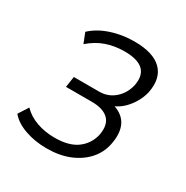

<svg xmlns="http://www.w3.org/2000/svg" viewBox="-124 -600 686 710"><g transform="rotate(30 218.5 -244.5)"><path d="M167 8Q117 8 74.5 -7Q32 -22 10 -49L37 -91Q61 -66 96.5 -53.5Q132 -41 173 -41Q234 -41 268 -66Q302 -91 312 -133Q321 -179 298.5 -202Q276 -225 226 -225H116L123 -271H231Q269 -271 296.5 -295Q324 -319 333 -357Q342 -402 318.5 -424.5Q295 -447 239 -447Q197 -447 161 -434.5Q125 -422 93 -394L76 -437Q107 -466 153.5 -481.5Q200 -497 252 -497Q333 -497 368.5 -461.5Q404 -426 391 -361Q386 -339 374 -317.5Q362 -296 344.5 -278.5Q327 -261 304 -251V-254Q347 -240 362 -207.5Q377 -175 367 -126Q359 -86 332 -56Q305 -26 263.5 -9Q222 8 167 8Z"/></g></svg>

Font: Nunito Sans 10pt Condensed Light
Style: Italic
Weight: 300
Width: 3
Italic angle: -9°
Designer: Vernon Adams
Foundry: Vernon Adams
Version: Version 3.101;gftools[0.9.27]